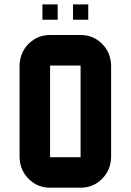

<svg xmlns="http://www.w3.org/2000/svg" viewBox="-20 -871 606 891"><path d="M354 -141.6V-566.9H212.4V-141.6ZM495.6 -141.6Q494.1 -81.5 453.4 -40.8Q412.6 0 354 0H212.4Q153.8 0 113 -40.8Q72.3 -81.5 70.8 -141.6V-566.9Q72.3 -627.4 113 -668Q153.8 -708.5 212.4 -708.5H354Q412.6 -708.5 453.4 -668Q494.1 -627.4 495.6 -566.9ZM247.6 -779.3H176.8V-850.6H247.6ZM389.6 -779.3H318.8V-850.6H389.6Z"/></svg>

Font: Blazma
Style: Regular
Weight: 400
Designer: GGBotNet
Version: 1.00